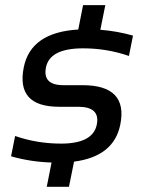

<svg xmlns="http://www.w3.org/2000/svg" viewBox="-20 -718 553 738"><path d="M280.8 -604.5 299.3 -698.2H384.8L365.7 -603.5Q430.2 -598.6 491.2 -581.1L475.6 -502.9Q391.1 -532.2 299.3 -532.2Q171.4 -532.2 156.7 -459Q143.1 -390.6 223.6 -390.6H296.9Q472.7 -390.6 442.4 -239.3Q418 -116.7 264.6 -96.7L245.1 0H159.7L178.2 -93.3Q97.7 -95.7 22.5 -117.2L38.1 -195.3Q122.6 -166 214.8 -166Q337.4 -166 352.1 -239.3Q365.7 -307.6 280.3 -307.6H207Q41 -307.6 71.3 -459Q98.1 -593.8 280.8 -604.5Z"/></svg>

Font: Sansation
Style: Italic
Weight: 400
Designer: Bernd Montag
Version: Version 1.301